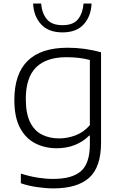

<svg xmlns="http://www.w3.org/2000/svg" viewBox="-20 -814 672 1064"><path d="M276 230Q235.5 230 186.5 223Q137.5 216 95.5 201.5V148Q144.5 163.5 189 170.5Q233.5 177.5 274.5 177.5Q380 177.5 429 134.2Q478 91 478 -14.5V-62.5H474Q442 -30 396.5 -11.2Q351 7.5 294 7.5Q228.5 7.5 175.2 -19.8Q122 -47 90.8 -105.8Q59.5 -164.5 59.5 -259.5Q59.5 -549.5 355 -549.5Q451 -549.5 540 -524V-23.5Q540 112 474.2 171Q408.5 230 276 230ZM308 -47Q354 -47 399.2 -64.2Q444.5 -81.5 478 -120.5V-481.5Q453 -488.5 420.2 -492.8Q387.5 -497 348.5 -497Q237 -497 180 -440.8Q123 -384.5 123 -265.5Q123 -184.5 147 -136.5Q171 -88.5 212.8 -67.8Q254.5 -47 308 -47ZM326.5 -634.5Q248.5 -634.5 207.5 -679.5Q166.5 -724.5 163.5 -794.5H208Q212 -741.5 239.2 -708Q266.5 -674.5 326.5 -674.5Q386.5 -674.5 412.8 -708Q439 -741.5 443 -794.5H487.5Q484.5 -724 444 -679.2Q403.5 -634.5 326.5 -634.5Z"/></svg>

Font: Encode Sans Expanded Expanded Light
Style: Regular
Weight: 300
Width: 7
Designer: Multiple Designers
Foundry: Impallari Type
Version: Version 3.000; ttfautohint (v1.8.3) -l 8 -r 50 -G 200 -x 14 